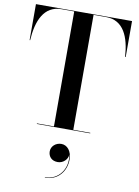

<svg xmlns="http://www.w3.org/2000/svg" viewBox="-112 -822 882 1222"><g transform="rotate(10 329.0 -211.0)"><path d="M156.5 -3.5V0H501.5V-3.5H391.5V-746.5H473.5C585.5 -746.5 628 -644.5 635.5 -517.5H639.5V-750H18.5V-517.5H22C29.5 -644.5 72 -746.5 184 -746.5H266.5V-3.5ZM267.5 157C267.5 189.5 288.5 216 329 216C364 216 392.5 187.5 394 157.5C411 244.5 355 325 266 325V328C351 328 401 261.5 401 188C401 131.5 370 98 333 98C296.5 98 267.5 124.5 267.5 157Z"/></g></svg>

Font: Bodoni* 48pt Medium
Style: Regular
Weight: 500
Version: Version 2.3